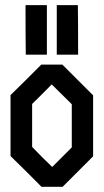

<svg xmlns="http://www.w3.org/2000/svg" viewBox="-20 -718 400 738"><path d="M255.9 -151.4V-317.4Q230.5 -342.8 178.7 -393.6Q154.3 -368.2 103.5 -318.4V-153.3L141.6 -114.3L180.7 -76.2ZM337.9 -117.2 279.3 -58.6 220.7 0H139.6L80.1 -59.6L20.5 -118.2V-352.5L80.1 -411.1L138.7 -469.7H219.7L337.9 -351.6ZM279.3 -698.2Q280.3 -634.8 280.3 -507.8H198.2V-698.2ZM160.2 -698.2V-507.8H79.1Q78.1 -571.3 78.1 -698.2Z"/></svg>

Font: mr_KirucoupageG
Style: Regular
Weight: 400
Designer: Jan Henkel
Version: Version 1.00 May 25, 2020, initial release